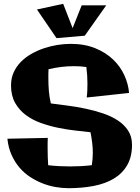

<svg xmlns="http://www.w3.org/2000/svg" viewBox="-20 -967 738 1012"><path d="M675.8 -204.1Q675.8 -140.6 650.6 -96.9Q625.5 -53.2 580.8 -26.1Q536.1 1 474.6 12.9Q413.1 24.9 340.8 24.9Q308.1 24.9 272.9 18.8Q237.8 12.7 203.6 -0.7Q169.4 -14.2 138.2 -34.7Q106.9 -55.2 82.3 -84.2Q57.6 -113.3 40.8 -150.9Q23.9 -188.5 19 -235.8L231.9 -240.2Q231 -226.6 231 -212.4Q231 -198.2 231 -183.1Q231 -140.6 233.9 -96.2Q262.7 -92.8 291.5 -91.3Q320.3 -89.8 349.1 -89.8Q377.9 -89.8 406.2 -91.3Q434.6 -92.8 463.9 -96.2Q466.3 -112.8 467.8 -128.7Q469.2 -144.5 469.2 -161.1Q469.2 -188 465.8 -215.3Q462.4 -242.7 457 -270Q422.9 -273.9 378.4 -278.8Q334 -283.7 287.4 -293.2Q240.7 -302.7 196 -318.6Q151.4 -334.5 116.2 -360.6Q81.1 -386.7 59.6 -424.8Q38.1 -462.9 38.1 -517.1Q38.1 -554.7 52 -585.4Q65.9 -616.2 89.6 -640.4Q113.3 -664.6 144.8 -682.6Q176.3 -700.7 211.2 -712.4Q246.1 -724.1 282.2 -730Q318.4 -735.8 352.1 -735.8Q425.8 -735.8 481.9 -712.9Q538.1 -689.9 576.4 -653.1Q614.7 -616.2 635.7 -569.8Q656.7 -523.4 660.2 -477.1L437 -453.1Q439.5 -471.7 440.2 -490.5Q440.9 -509.3 440.9 -527.8Q440.9 -570.3 435.1 -613.8Q418.5 -616.2 402.1 -617.2Q385.7 -618.2 369.1 -618.2Q303.2 -618.2 235.8 -602.1Q234.9 -589.8 234.9 -578.1Q234.9 -566.4 234.9 -555.2Q234.9 -521 237.5 -488Q240.2 -455.1 248 -421.9Q288.6 -416.5 335.9 -410.4Q383.3 -404.3 430.9 -394.3Q478.5 -384.3 522.7 -369.4Q566.9 -354.5 600.8 -332.3Q634.8 -310.1 655.3 -278.6Q675.8 -247.1 675.8 -204.1ZM174.8 -917 313 -946.8 362.8 -818.8 410.6 -939H540L426.8 -778.8L277.8 -766.1Z"/></svg>

Font: Galindo
Style: Regular
Weight: 400
Version: Version 1.000